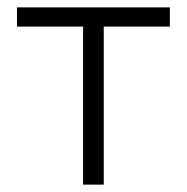

<svg xmlns="http://www.w3.org/2000/svg" viewBox="-20 -500 506 520"><path d="M205 0V-428H26V-480H440V-428H261V0Z"/></svg>

Font: Geologica Roman Thin
Style: Regular
Weight: 250
Designer: Sindre Bremnes, Frode Helland
Foundry: Monokrom Skriftforlag AS
Version: Version 1.010;gftools[0.9.28]